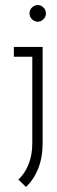

<svg xmlns="http://www.w3.org/2000/svg" viewBox="-20 -561 224 761"><path d="M149 4V-375H35V-336H108V6Q108 53 93.5 89.5Q79 126 53 151L83 180Q114 151 131.5 107Q149 63 149 4ZM162 -508Q162 -522 152 -531.5Q142 -541 130 -541Q117 -541 107 -531.5Q97 -522 97 -508Q97 -494 107 -484.5Q117 -475 130 -475Q142 -475 152 -484.5Q162 -494 162 -508Z"/></svg>

Font: Josefin Slab Thin
Style: Regular
Weight: 400
Version: Version 2.000